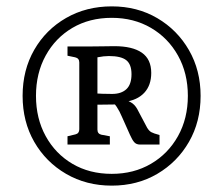

<svg xmlns="http://www.w3.org/2000/svg" viewBox="-20 -698 695 603"><path d="M367 -386Q386 -381 396.5 -373Q407 -365 415 -348L442 -297Q448 -287 455 -283Q462 -279 481 -274V-244H420Q408 -244 401.5 -251.5Q395 -259 388 -275L363 -331Q356 -348 346.5 -362.5Q337 -377 324 -383ZM93 -397Q93 -326 123.5 -270.5Q154 -215 207.5 -183.5Q261 -152 331 -152Q400 -152 454 -183.5Q508 -215 539 -270.5Q570 -326 570 -397Q570 -468 539 -523.5Q508 -579 454 -610.5Q400 -642 331 -642Q261 -642 207.5 -610.5Q154 -579 123.5 -523.5Q93 -468 93 -397ZM51 -397Q51 -478 87.5 -541.5Q124 -605 187.5 -641.5Q251 -678 331 -678Q411 -678 474 -641Q537 -604 573.5 -540.5Q610 -477 610 -397Q610 -316 573.5 -252.5Q537 -189 474 -152Q411 -115 331 -115Q251 -115 187.5 -152Q124 -189 87.5 -252.5Q51 -316 51 -397ZM351 -370 271 -369V-405Q287 -404 302 -403.5Q317 -403 332 -403Q361 -403 377 -418Q393 -433 393 -465Q393 -496 376.5 -509Q360 -522 322 -522Q306 -522 286 -518V-291Q286 -278 298 -275L325 -270V-244H192V-270L217 -276Q229 -279 229 -292V-502Q229 -515 216 -518L192 -523V-552H255Q279 -552 301.5 -552.5Q324 -553 339 -553Q396 -553 425.5 -532.5Q455 -512 455 -469Q455 -430 433 -406.5Q411 -383 371 -378Z"/></svg>

Font: Yrsa
Style: Regular
Weight: 400
Designer: Anna Giedrys (Yrsa+Rasa design), David Brezina (Yrsa art-direction, Rasa art-direction, design)
Foundry: Rosetta Type Foundry
Version: Version 2.004